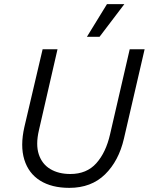

<svg xmlns="http://www.w3.org/2000/svg" viewBox="-20 -898 726 928"><path d="M315 10Q230 10 174 -25Q118 -60 97.5 -126.5Q77 -193 98 -285L186 -660H258L168 -268Q152 -199 167.5 -152Q183 -105 223 -81Q263 -57 320 -57Q399 -57 445.5 -109Q492 -161 512 -249L607 -660H679L579 -228Q554 -120 487.5 -55Q421 10 315 10ZM497 -878H581L461 -720H400Z"/></svg>

Font: Kantumruy Pro
Style: Italic
Weight: 400
Italic angle: -13°
Designer: Sovichet Tep
Foundry: Sovichet Tep
Version: Version 1.002